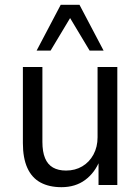

<svg xmlns="http://www.w3.org/2000/svg" viewBox="-20 -768 583 797"><path d="M235 9Q184 9 148 -10.5Q112 -30 93.5 -71Q75 -112 75 -174V-490H156V-179Q156 -138 167 -111.5Q178 -85 200 -72.5Q222 -60 254 -60Q292 -60 321.5 -77.5Q351 -95 368 -126.5Q385 -158 385 -198V-490H467V0H389V-102H394Q374 -51 333.5 -21Q293 9 235 9ZM132 -558 232 -748H310L410 -558H352L271 -693L190 -558Z"/></svg>

Font: Nunito Sans 10pt SemiCondensed
Style: Regular
Weight: 400
Width: 4
Designer: Vernon Adams
Foundry: Vernon Adams
Version: Version 3.101;gftools[0.9.27]